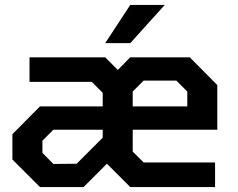

<svg xmlns="http://www.w3.org/2000/svg" viewBox="-20 -754 961 774"><path d="M404 -580 505 -734H644L505 -580ZM141 0 30 -111V-213L141 -325H394V-380L350 -424H99V-523H404L455 -472L505 -523H745L856 -411V-231H515V-143L559 -99H847V0H505L411 -94L317 0ZM515 -325H735V-385L691 -429H559L515 -385ZM195 -93 289 -94 394 -199V-231H195L151 -187V-138Z"/></svg>

Font: Tomorrow Medium
Style: Regular
Weight: 500
Designer: Tony de Marco, Monica Rizzolli
Foundry: Just in Type
Version: Version 2.002